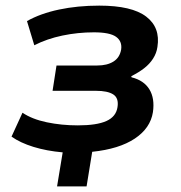

<svg xmlns="http://www.w3.org/2000/svg" viewBox="-20 -533 644 683"><path d="M183 130 203 9Q146 4 99 -10.5Q52 -25 21 -47L60 -132Q94 -109 146.5 -98Q199 -87 257 -87Q324 -87 358.5 -102.5Q393 -118 398 -152Q403 -184 383 -197Q363 -210 321 -210H167L181 -300H326Q361 -300 383.5 -314Q406 -328 411 -357Q415 -386 393 -402Q371 -418 314 -418Q257 -418 202 -406.5Q147 -395 102 -372L76 -458Q124 -485 190 -499Q256 -513 333 -513Q449 -513 500 -474Q551 -435 540 -366Q537 -344 524.5 -324.5Q512 -305 492.5 -290Q473 -275 447 -262L448 -258Q492 -247 511.5 -215Q531 -183 524 -134Q515 -77 459.5 -40Q404 -3 308 7L288 130Z"/></svg>

Font: Nunito Sans 6pt
Style: Bold Italic
Weight: 700
Italic angle: -9°
Version: Version 3.101;gftools[0.9.27]